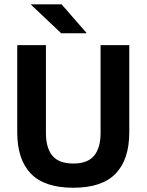

<svg xmlns="http://www.w3.org/2000/svg" viewBox="-20 -846 672 880"><path d="M316 14.5Q184 14.5 121.5 -50.2Q59 -115 59 -239.5V-639H190.5V-236.5Q190.5 -168 220.2 -132.2Q250 -96.5 316 -96.5Q381.5 -96.5 411.2 -132.2Q441 -168 441 -236.5V-639H572.5V-239.5Q572.5 -115 510 -50.2Q447.5 14.5 316 14.5ZM262.5 -826 376.5 -695V-693.5H260.5L122 -824.5V-826Z"/></svg>

Font: Anek Bangla Medium SemiBold
Style: Regular
Weight: 600
Version: Version 1.003